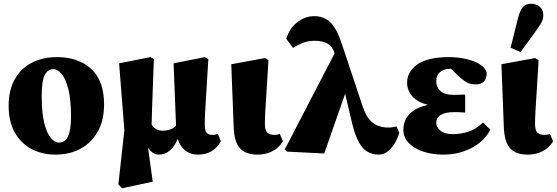

<svg xmlns="http://www.w3.org/2000/svg" viewBox="-20 -807 2964 1022"><path d="M275 16Q204 16 147.5 -14Q91 -44 58.5 -102Q26 -160 26 -244Q26 -327 58.5 -385Q91 -443 149 -473Q207 -503 284 -503Q397 -503 465.5 -440Q534 -377 534 -251Q534 -167 500.5 -107Q467 -47 409 -15.5Q351 16 275 16ZM293 -48Q326 -48 342 -81Q358 -114 358 -187Q358 -279 343.5 -334Q329 -389 307.5 -414Q286 -439 264 -439Q234 -439 218 -407.5Q202 -376 202 -296Q202 -205 216 -150.5Q230 -96 251 -72Q272 -48 293 -48Z M1033 16Q994 16 966 -6Q938 -28 926 -68Q891 16 825 16Q792 16 768 -21L793 160L630 195L610 175L642 -114L614 -470L781 -503L799 -492Q796 -403 793.5 -340.5Q791 -278 789.5 -231.5Q788 -185 787 -144Q807 -111 847 -111Q864 -111 883.5 -117Q903 -123 917 -137L904 -470L1071 -503L1089 -492Q1083 -386 1078.5 -319.5Q1074 -253 1072 -214Q1070 -175 1070 -148Q1070 -111 1080 -100Q1090 -89 1110 -89Q1127 -89 1139 -95L1156 -55Q1137 -21 1106.5 -2.5Q1076 16 1033 16Z M1351 16Q1287 16 1257 -18Q1227 -52 1224 -127L1211 -465L1391 -498L1409 -487Q1403 -381 1398.5 -316Q1394 -251 1392 -213Q1390 -175 1390 -148Q1390 -112 1403.5 -100.5Q1417 -89 1440 -89Q1457 -89 1469 -95L1486 -55Q1465 -20 1430 -2Q1395 16 1351 16Z M1995 16Q1963 16 1937 1.5Q1911 -13 1890.5 -49.5Q1870 -86 1854 -152L1817 -308L1706 10L1507 0L1496 -12L1761 -523Q1751 -559 1724 -574.5Q1697 -590 1655 -590Q1621 -590 1591.5 -578.5Q1562 -567 1540 -552L1504 -600Q1519 -654 1561 -687.5Q1603 -721 1652 -721Q1705 -721 1739 -687.5Q1773 -654 1799 -575L1911 -239Q1927 -192 1949 -168Q1971 -144 1996.5 -136Q2022 -128 2046 -128Q2057 -128 2070.5 -130Q2084 -132 2091 -134L2105 -101Q2099 -76 2084 -49Q2069 -22 2046.5 -3Q2024 16 1995 16Z M2340 16Q2283 16 2234.5 0.5Q2186 -15 2156.5 -45Q2127 -75 2127 -118Q2127 -144 2138.5 -169.5Q2150 -195 2178.5 -216Q2207 -237 2257 -249Q2202 -263 2174.5 -294.5Q2147 -326 2147 -367Q2147 -426 2202 -464.5Q2257 -503 2370 -503Q2419 -503 2462 -493Q2505 -483 2534.5 -464.5Q2564 -446 2571 -420Q2571 -358 2512 -358Q2496 -358 2482 -361.5Q2468 -365 2451 -377Q2434 -389 2409 -413L2381 -441Q2376 -440 2369 -440Q2342 -440 2322 -423Q2302 -406 2302 -373Q2302 -344 2324 -323Q2346 -302 2397 -302Q2412 -302 2422.5 -302.5Q2433 -303 2456 -304V-208Q2431 -210 2418 -210Q2405 -210 2394 -210Q2351 -210 2326.5 -195.5Q2302 -181 2302 -152Q2302 -131 2324 -112Q2346 -93 2391 -93Q2431 -93 2472.5 -106Q2514 -119 2551 -155L2590 -117Q2559 -56 2491 -20Q2423 16 2340 16Z M2789 16Q2725 16 2695 -18Q2665 -52 2662 -127L2649 -465L2829 -498L2847 -487Q2841 -381 2836.5 -316Q2832 -251 2830 -213Q2828 -175 2828 -148Q2828 -112 2841.5 -100.5Q2855 -89 2878 -89Q2895 -89 2907 -95L2924 -55Q2903 -20 2868 -2Q2833 16 2789 16ZM2698 -553 2737 -709Q2748 -753 2764 -770Q2780 -787 2807 -787Q2834 -787 2853 -771Q2872 -755 2872 -726Q2872 -704 2861 -685Q2850 -666 2831 -640L2751 -530Z"/></svg>

Font: Source Serif Pro Black
Style: Regular
Weight: 900
Designer: Frank Grießhammer
Foundry: Adobe Systems Incorporated
Version: Version 3.001;hotconv 1.0.111;makeotfexe 2.5.65597